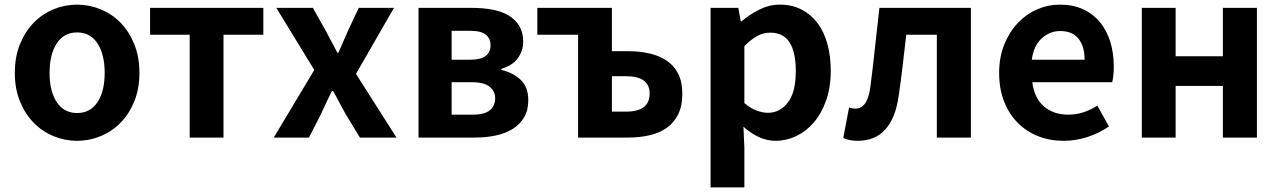

<svg xmlns="http://www.w3.org/2000/svg" viewBox="-20 -594 5525 829"><path d="M313 14Q260 14 211.5 -6Q163 -26 126 -63.5Q89 -101 66.5 -155.5Q44 -210 44 -279Q44 -349 66.5 -404Q89 -459 126 -496.5Q163 -534 211.5 -554Q260 -574 313 -574Q365 -574 414 -554Q463 -534 500 -496.5Q537 -459 559.5 -404Q582 -349 582 -279Q582 -210 559.5 -155.5Q537 -101 500 -63.5Q463 -26 414 -6Q365 14 313 14ZM313 -106Q370 -106 401 -153Q432 -200 432 -279Q432 -359 401 -406.5Q370 -454 313 -454Q256 -454 225 -406.5Q194 -359 194 -279Q194 -200 225 -153Q256 -106 313 -106Z M799 -444H628V-560H1117V-444H945V0H799Z M1337 -292 1173 -560H1331L1387 -460Q1412 -412 1437 -366H1441Q1451 -389 1461.5 -413Q1472 -437 1482 -460L1529 -560H1681L1517 -275L1692 0H1534L1472 -102Q1458 -127 1445 -152Q1432 -177 1418 -201H1413Q1401 -177 1389.5 -152.5Q1378 -128 1366 -102L1314 0H1162Z M1787 -560H2019Q2065 -560 2105.5 -552.5Q2146 -545 2175.5 -527.5Q2205 -510 2222 -482Q2239 -454 2239 -414Q2239 -375 2216 -343Q2193 -311 2145 -297V-292Q2196 -280 2228.5 -249Q2261 -218 2261 -161Q2261 -118 2243 -87.5Q2225 -57 2194 -37.5Q2163 -18 2121 -9Q2079 0 2031 0H1787ZM2007 -336Q2056 -336 2077 -352.5Q2098 -369 2098 -398Q2098 -428 2077.5 -444.5Q2057 -461 2009 -461H1930V-336ZM2022 -99Q2073 -99 2095.5 -118.5Q2118 -138 2118 -170Q2118 -200 2094 -219.5Q2070 -239 2019 -239H1930V-99Z M2476 -444H2300V-560H2622V-373H2691Q2742 -373 2785 -363Q2828 -353 2859.5 -331.5Q2891 -310 2908.5 -275Q2926 -240 2926 -189Q2926 -137 2908.5 -101Q2891 -65 2859.5 -42.5Q2828 -20 2785 -10Q2742 0 2691 0H2476ZM2683 -112Q2785 -112 2785 -190Q2785 -265 2683 -265H2622V-112Z M3048 -560H3168L3178 -502H3182Q3217 -532 3259.5 -553Q3302 -574 3347 -574Q3399 -574 3439.5 -553.5Q3480 -533 3508.5 -496Q3537 -459 3552 -406Q3567 -353 3567 -289Q3567 -217 3547 -160.5Q3527 -104 3494 -65.5Q3461 -27 3418 -6.5Q3375 14 3329 14Q3292 14 3257 -2Q3222 -18 3190 -47L3194 45V215H3048ZM3296 -107Q3347 -107 3381.5 -151Q3416 -195 3416 -287Q3416 -368 3389.5 -410.5Q3363 -453 3305 -453Q3276 -453 3249.5 -438.5Q3223 -424 3194 -395V-149Q3221 -126 3247 -116.5Q3273 -107 3296 -107Z M3683 14Q3649 14 3621 2L3646 -130Q3652 -128 3658.5 -126.5Q3665 -125 3673 -125Q3698 -125 3714.5 -146.5Q3731 -168 3738 -219Q3749 -304 3758 -389Q3767 -474 3777 -560H4172V0H4025V-444H3893Q3885 -378 3877.5 -311.5Q3870 -245 3860 -179Q3847 -85 3803 -35.5Q3759 14 3683 14Z M4572 14Q4513 14 4462.5 -6Q4412 -26 4374.5 -63.5Q4337 -101 4315.5 -155.5Q4294 -210 4294 -279Q4294 -347 4316 -401.5Q4338 -456 4374.5 -494.5Q4411 -533 4458 -553.5Q4505 -574 4555 -574Q4613 -574 4656.5 -554Q4700 -534 4729.5 -498Q4759 -462 4774 -413Q4789 -364 4789 -306Q4789 -286 4787 -267.5Q4785 -249 4782 -239H4437Q4446 -170 4487.5 -134.5Q4529 -99 4592 -99Q4627 -99 4657.5 -109Q4688 -119 4718 -138L4768 -48Q4726 -19 4675.5 -2.5Q4625 14 4572 14ZM4663 -336Q4663 -393 4637 -426.5Q4611 -460 4557 -460Q4513 -460 4478 -428.5Q4443 -397 4435 -336Z M4910 -560H5056V-351H5260V-560H5407V0H5260V-223H5056V0H4910Z"/></svg>

Font: SpoqaHanSans-Bold
Style: Regular
Weight: 700
Designer: [Spoqa Han Sans] Dong-huui Kim \uAE40 \uB3D9 \uD718   [Noto Sans] Ryoko NISHIZUKA \u897F \u585A \u6DBC \u5B50  (kana & i
Foundry: Spoqa (http://www.spoqa-han-sans.com)
Version: Version 2.000